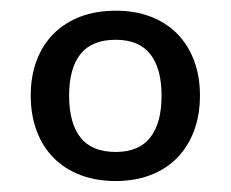

<svg xmlns="http://www.w3.org/2000/svg" viewBox="-20 -744 421 350"><path d="M191 -724.5Q226 -724.5 254.2 -713.8Q282.5 -703 302.5 -683Q322.5 -663 333.5 -634.2Q344.5 -605.5 344.5 -570Q344.5 -534 333.5 -505Q322.5 -476 302.5 -455.8Q282.5 -435.5 254.2 -424.8Q226 -414 191 -414Q155.5 -414 127 -424.8Q98.5 -435.5 78.2 -455.8Q58 -476 47 -505Q36 -534 36 -570Q36 -605.5 47 -634.2Q58 -663 78.2 -683Q98.5 -703 127 -713.8Q155.5 -724.5 191 -724.5ZM191 -467Q233 -467 253.8 -493.2Q274.5 -519.5 274.5 -569.5Q274.5 -619.5 253.8 -645.5Q233 -671.5 191 -671.5Q147.5 -671.5 126.8 -645.5Q106 -619.5 106 -569.5Q106 -519.5 126.8 -493.2Q147.5 -467 191 -467Z"/></svg>

Font: Lato TR
Style: Regular
Weight: 400
Designer: Lukasz Dziedzic
Foundry: tyPoland Lukasz Dziedzic
Version: Version 1.104 2013